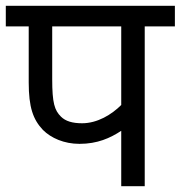

<svg xmlns="http://www.w3.org/2000/svg" viewBox="-20 -642 623 662"><path d="M479 -551H583V-622H0V-551H79V-358C79 -272 94 -230 128 -194C156 -166 201 -146 254 -146C316 -146 360 -166 398 -191V0H479ZM398 -551V-280C365 -247 316 -217 263 -217C230 -217 206 -224 190 -240C168 -262 160 -287 160 -369V-551Z"/></svg>

Font: Noto Sans Devanagari UI
Style: Regular
Weight: 400
Designer: Jelle Bosma - Monotype Design Team
Foundry: Monotype Imaging Inc.
Version: Version 2.003